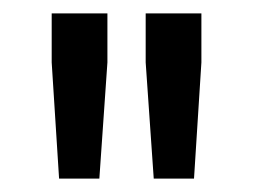

<svg xmlns="http://www.w3.org/2000/svg" viewBox="-20 -708 377 286"><path d="M68 -442 57 -615V-688H140V-615L128 -442ZM209 -442 197 -615V-688H280V-615L269 -442Z"/></svg>

Font: Saira Semi Condensed
Style: Regular
Weight: 400
Width: 4
Designer: Hector Gatti with collaboration of the Omnibus-Type team
Foundry: Omnibus-Type
Version: Version 1.001; ttfautohint (v1.8)